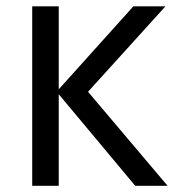

<svg xmlns="http://www.w3.org/2000/svg" viewBox="-20 -564 572 608"><path d="M82 24.4V-543.9H166V-281.2L402.3 -543.9H503.9L258.8 -273.4L510.7 24.4H408.2L166 -265.6V24.4Z"/></svg>

Font: GenEi M Gothic v2 Regular
Style: Regular
Weight: 400
Version: Version 2.0